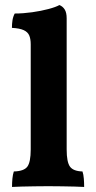

<svg xmlns="http://www.w3.org/2000/svg" viewBox="-20 -737 380 760"><path d="M27.6 3Q27.6 -14.8 29.2 -30.5Q30.7 -46.2 34.7 -58.3Q74.7 -59.3 88.2 -77.3Q101.6 -95.3 101.6 -145.3V-561.4Q101.6 -582.8 95.8 -596.5Q90 -610.2 74 -617.6Q58 -625.1 27.2 -626.7Q27.2 -641.9 29.4 -656.6Q31.7 -671.3 38.3 -683.5Q71.5 -683.5 107.1 -688.5Q142.7 -693.5 171.9 -701.3Q201 -709 215.1 -717Q228.3 -711.9 236.1 -699.5Q243.9 -687.1 243.9 -664.5V-145.3Q243.9 -95.3 257.1 -77.3Q270.3 -59.3 306.5 -58.3Q310.6 -46.2 311.8 -29.8Q313.1 -13.4 313.1 3Q298.7 2 275.5 1.5Q252.3 1 225.3 0.5Q198.2 0 170.8 0Q144 0 116.2 0.5Q88.4 1 65.2 1.5Q42 2 27.6 3Z"/></svg>

Font: Vollkorn
Style: Regular
Weight: 400
Designer: Friedrich Althausen
Foundry: Friedrich Althausen
Version: Version 5.001